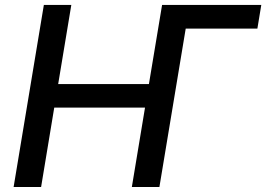

<svg xmlns="http://www.w3.org/2000/svg" viewBox="-20 -747 1064 767"><path d="M1023.8 -727.3 1008.2 -632.8H721.9L616.8 0H506.7L559.3 -317.1H196.7L144.2 0H34.4L155.2 -727.3H264.9L212.4 -411.2H574.9L627.5 -727.3Z"/></svg>

Font: Karasuma Gothic
Style: Medium Italic
Weight: 500
Italic angle: 9.39998°
Designer: Rasmus Andersson / Ryoko Nishizuka
Foundry: Genbu
Version: Version 1.00